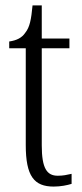

<svg xmlns="http://www.w3.org/2000/svg" viewBox="-20 -678 303 708"><path d="M178 10C204 10 228 5 244 0V-37C226 -33 213 -30 193 -30C153 -30 134 -57 134 -142V-500H236V-536H134V-658H100C95 -606 90 -578 73 -557C61 -539 42 -529 14 -525V-500H75V-143C75 -28 106 10 178 10Z"/></svg>

Font: Noto Serif Lao ExtraCondensed Light
Style: Regular
Weight: 300
Width: 2
Designer: Monotype Design Team
Foundry: Monotype Imaging Inc.
Version: Version 2.003